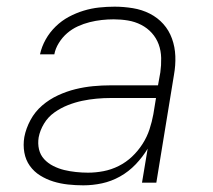

<svg xmlns="http://www.w3.org/2000/svg" viewBox="-20 -548 640 576"><path d="M230 8Q207 8 184 5.5Q161 3 140 -3.5Q119 -10 100.5 -21.5Q82 -33 69.5 -50.5Q57 -68 53 -90.5Q49 -113 53 -137Q58 -163 71.5 -188Q85 -213 106.5 -231.5Q128 -250 154 -262Q180 -274 206.5 -280.5Q233 -287 259.5 -289.5Q286 -292 312 -292H454L461 -331Q464 -352 463.5 -374Q463 -396 456 -415Q449 -434 435.5 -449Q422 -464 403.5 -473.5Q385 -483 364 -486.5Q343 -490 321 -490Q303 -490 285 -488Q267 -486 249 -481.5Q231 -477 213.5 -469Q196 -461 181.5 -448.5Q167 -436 156.5 -419Q146 -402 143 -385H100Q105 -408 117 -429.5Q129 -451 147 -468.5Q165 -486 186.5 -497.5Q208 -509 231 -516Q254 -523 277.5 -525.5Q301 -528 324 -528Q351 -528 378.5 -523.5Q406 -519 429.5 -507Q453 -495 470 -476Q487 -457 496 -432Q505 -407 506 -379.5Q507 -352 502 -324L449 0H406L423 -102Q408 -77 387 -55Q366 -33 340 -18.5Q314 -4 286 2Q258 8 230 8ZM244 -30Q267 -30 290.5 -34.5Q314 -39 336 -50Q358 -61 376 -78Q394 -95 407.5 -116Q421 -137 428.5 -160Q436 -183 440 -205L448 -254H313Q291 -254 269.5 -252Q248 -250 226.5 -245.5Q205 -241 183.5 -232.5Q162 -224 143 -210.5Q124 -197 112 -177Q100 -157 96 -136Q93 -117 97 -100Q101 -83 112.5 -70.5Q124 -58 140 -50Q156 -42 172.5 -38Q189 -34 207.5 -32Q226 -30 244 -30Z"/></svg>

Font: Iosevka Aile Extralight
Style: Italic
Weight: 200
Italic angle: -9°
Designer: Belleve Invis
Foundry: Belleve Invis
Version: Version 31.1.0; ttfautohint (v1.8.4)